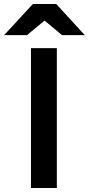

<svg xmlns="http://www.w3.org/2000/svg" viewBox="-72 -941 444 961"><path d="M83 0V-700H212.5V0ZM-51.5 -765 92.5 -921H209.5L352.5 -765H238.5L151 -838L63 -765Z"/></svg>

Font: Overpass
Style: Bold
Weight: 700
Designer: Delve Withrington, Dave Bailey, Thomas Jockin
Foundry: Delve Fonts LLC
Version: Version 4.000; ttfautohint (v1.8.3)